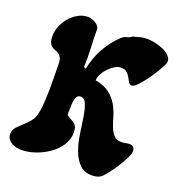

<svg xmlns="http://www.w3.org/2000/svg" viewBox="-137 -876 930 997"><g transform="rotate(20 328.0 -377.0)"><path d="M181 -761Q190 -761 201.5 -757.5Q213 -754 223 -748Q233 -742 239.5 -733.5Q246 -725 246 -714Q246 -662 249 -611.5Q252 -561 249 -509L261 -504Q285 -627 375 -714Q389 -727 403.5 -730Q418 -733 432 -744Q454 -749 470 -754Q486 -759 509 -759Q525 -759 548.5 -754.5Q572 -750 594 -741Q616 -732 632 -717.5Q648 -703 648 -683Q648 -676 640 -660Q632 -644 620 -624Q608 -604 593 -582.5Q578 -561 563.5 -543.5Q549 -526 537 -515Q525 -504 518 -504L515 -503Q503 -503 496.5 -514Q490 -525 483.5 -537.5Q477 -550 465.5 -561Q454 -572 432 -572Q415 -572 397 -561Q379 -550 364 -534Q349 -518 339.5 -499.5Q330 -481 330 -465Q379 -456 408 -433.5Q437 -411 453.5 -382.5Q470 -354 479 -323.5Q488 -293 497.5 -267.5Q507 -242 522 -225.5Q537 -209 565 -209Q577 -209 587 -211.5Q597 -214 608 -214Q638 -214 638 -185Q638 -171 625.5 -146Q613 -121 596.5 -94.5Q580 -68 562 -45Q544 -22 534 -12Q523 -2 509 2Q495 6 481 6Q436 6 410 -21Q384 -48 369.5 -88.5Q355 -129 348.5 -176.5Q342 -224 335.5 -264.5Q329 -305 318.5 -332Q308 -359 286 -359Q273 -359 266.5 -349.5Q260 -340 257.5 -327Q255 -314 255 -300.5Q255 -287 255 -279Q255 -269 254 -262Q253 -255 255 -245Q268 -236 279 -230.5Q290 -225 298.5 -218Q307 -211 311.5 -200Q316 -189 316 -170Q316 -131 294 -98.5Q272 -66 238 -42.5Q204 -19 164.5 -6Q125 7 91 7Q77 7 62.5 4Q48 1 36 -6Q24 -13 16 -24Q8 -35 8 -52Q8 -74 22 -89.5Q36 -105 53.5 -120.5Q71 -136 88 -156Q105 -176 111 -206Q117 -237 119 -271.5Q121 -306 121.5 -341Q122 -376 121 -410Q120 -444 120 -476Q120 -500 114 -512Q108 -524 99 -530Q90 -536 80 -539.5Q70 -543 61 -549Q52 -555 46 -568Q40 -581 40 -606Q40 -633 51.5 -660.5Q63 -688 82.5 -710.5Q102 -733 127.5 -747Q153 -761 181 -761Z"/></g></svg>

Font: r_Neptun CAT
Style: Regular
Weight: 400
Foundry: Peter Wiegel, CAT-Fonts
Version: Version 1.000;June 8, 2024;FontCreator 14.0.0.2814 32-bit